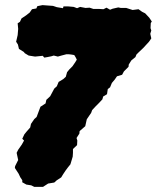

<svg xmlns="http://www.w3.org/2000/svg" viewBox="-20 -638 613 750"><path d="M114 92 102 86 83 83 67 74V66L59 54L53 41L38 18L39 11L51 -13L45 -41L51 -53L65 -73L74 -89L67 -96L75 -113L83 -123L98 -140L101 -154L114 -173L123 -181L138 -221L158 -234L161 -248L176 -262L192 -292L202 -301L209 -318L227 -329L237 -338L242 -356L251 -367L263 -379L274 -395L280 -405L275 -415L270 -423L258 -425L249 -426H239L220 -421L206 -417L190 -421L180 -418L165 -415L153 -413L147 -420L117 -417L92 -421L77 -430L73 -435L54 -447L50 -464L43 -475L49 -501L51 -525L49 -547L58 -553L64 -566L82 -578L96 -589L105 -602L122 -605L126 -614L146 -618L187 -615L202 -610L226 -606L228 -613H246L268 -611L281 -606L293 -611L314 -607L330 -608L345 -603H369L384 -602L396 -608L410 -600L420 -604L442 -609L452 -607H473L498 -599L521 -602L535 -592L547 -586L563 -569L573 -554L569 -548L568 -528L571 -519L567 -506L571 -488L562 -475L540 -451L521 -433L513 -425L509 -415L493 -402L483 -386L482 -377L464 -359L457 -346L437 -340L428 -327L417 -314L410 -297L401 -290L398 -270L383 -261L380 -250L364 -233L353 -222L340 -208L336 -197L325 -181L319 -172L313 -145L291 -126L290 -116L279 -99L282 -89L281 -71L265 -56V-41L264 -26L255 4L246 15L237 27L227 42L219 55L202 66L192 75L168 79L148 92Z"/></svg>

Font: Winky Rough Black
Style: Italic
Weight: 900
Italic angle: -8.97852°
Designer: Simon Atzbach
Foundry: typofactur
Version: Version 1.206; ttfautohint (v1.8.4.7-5d5b)